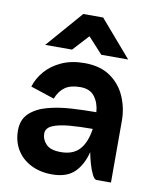

<svg xmlns="http://www.w3.org/2000/svg" viewBox="-83 -792 708 866"><g transform="rotate(10 271.0 -358.5)"><path d="M228 -727H319L463 -560H340L273 -633L206 -560H83ZM163 -328 54 -364Q66 -403 94.5 -436Q123 -469 168 -489.5Q213 -510 273 -510Q345 -510 391.5 -477.5Q438 -445 460.5 -393Q483 -341 483 -283V0H417Q407 0 397 -20Q387 -40 379 -68Q371 -96 367 -119Q352 -59 316.5 -24.5Q281 10 214 10Q159 10 117 -11.5Q75 -33 52 -71Q29 -109 29 -159Q29 -209 60 -238Q91 -267 141 -280.5Q191 -294 249.5 -297.5Q308 -301 363 -301Q360 -343 338.5 -371.5Q317 -400 273 -400Q228 -400 202.5 -382Q177 -364 163 -328ZM148 -165Q148 -139 168 -117.5Q188 -96 236 -96Q292 -96 321.5 -128.5Q351 -161 360 -224Q302 -224 254 -220Q206 -216 177 -203.5Q148 -191 148 -165Z"/></g></svg>

Font: Haskoy Bold
Style: Regular
Weight: 700
Designer: Ertekin Erdin
Foundry: Ertekin Erdin
Version: Version 1.500; ttfautohint (v1.8.3)